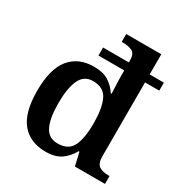

<svg xmlns="http://www.w3.org/2000/svg" viewBox="-177 -895 990 1039"><g transform="rotate(30 318.0 -375.0)"><path d="M253 10Q155 10 102 -54Q49 -118 49 -253Q49 -390 102 -455Q155 -520 252 -520Q309 -520 344 -497.5Q379 -475 401 -440H406Q406 -444 405 -465Q404 -486 403 -510Q402 -534 402 -550V-584H241V-634H402V-647Q402 -689 378 -700Q354 -711 321 -711H313V-760H532V-634H621V-584H532V-122Q532 -77 554 -63Q576 -49 611 -49H619V0H431L412 -82H407Q384 -40 348 -15Q312 10 253 10ZM286 -61Q353 -61 377.5 -109.5Q402 -158 402 -254Q402 -347 377.5 -398.5Q353 -450 286 -450Q230 -450 206 -398.5Q182 -347 182 -253Q182 -159 206 -110Q230 -61 286 -61Z"/></g></svg>

Font: Noto Serif Telugu SemiBold
Style: Regular
Weight: 600
Designer: Jelle Bosma - Monotype Design Team
Foundry: Monotype Imaging Inc.
Version: Version 2.005; ttfautohint (v1.8.4.7-5d5b)